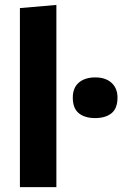

<svg xmlns="http://www.w3.org/2000/svg" viewBox="-20 -766 507 786"><path d="M61.5 0Q61.5 -53.7 61.5 -103.8Q61.5 -154 61.5 -216V-493.4Q61.5 -554.6 61.5 -614.2Q61.5 -673.9 61.5 -732.9L210.8 -745.8Q210.8 -686.8 210.8 -624.6Q210.8 -562.3 210.8 -493.4V-216Q210.8 -154 210.8 -103.8Q210.8 -53.7 210.8 0ZM369 -282.6Q327.4 -282.6 302.7 -302.4Q278 -322.3 278 -366.6Q278 -406.4 302.7 -427.8Q327.4 -449.1 370 -449.1Q412.3 -449.1 436.7 -426.9Q461 -404.7 461 -366.6Q461 -322.3 436.5 -302.4Q412 -282.6 369 -282.6Z"/></svg>

Font: Commissioner Thin
Style: Regular
Weight: 100
Designer: Kostas Bartsokas
Foundry: Kostas Bartsokas
Version: Version 1.001;gftools[0.9.23]